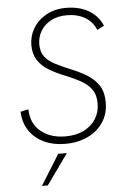

<svg xmlns="http://www.w3.org/2000/svg" viewBox="-61 -749 676 1011"><g transform="rotate(-5 277.0 -243.5)"><path d="M262 8Q198 8 148.5 -15.5Q99 -39 71 -81.5Q43 -124 41 -181L83 -190Q85 -113 136.5 -72Q188 -31 266 -31Q321 -31 362 -51Q403 -71 426 -107Q449 -143 449 -189Q449 -236 428 -264.5Q407 -293 371.5 -312.5Q336 -332 291 -350Q243 -369 206 -391.5Q169 -414 148.5 -446.5Q128 -479 128 -525Q128 -572 152 -613Q176 -654 221 -679.5Q266 -705 327 -705Q395 -705 445 -676.5Q495 -648 518 -594L481 -575Q463 -619 423 -642.5Q383 -666 327 -666Q279 -666 243.5 -647Q208 -628 189 -596Q170 -564 170 -526Q170 -485 189.5 -460Q209 -435 242 -418Q275 -401 316 -384Q367 -364 406.5 -340Q446 -316 469 -281Q492 -246 492 -191Q492 -131 462 -86Q432 -41 380 -16.5Q328 8 262 8ZM119 218 219 57H265L150 218Z"/></g></svg>

Font: Hanken Grotesk ExtraLight
Style: Italic
Weight: 250
Italic angle: -8°
Designer: Alfredo Marco Pradil
Foundry: Hanken Design Co.
Version: Version 3.013